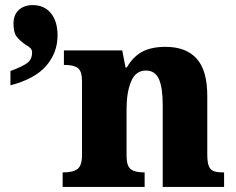

<svg xmlns="http://www.w3.org/2000/svg" viewBox="-20 -734 925 754"><path d="M226 -57H229Q267 -57 284.5 -70.5Q302 -84 302 -125V-415Q302 -454 286 -466.5Q270 -479 234 -479H231V-536H460L473 -469H478Q502 -511 538 -530.5Q574 -550 630 -550Q711 -550 752.5 -503.5Q794 -457 794 -358V-128Q794 -97 800 -82Q806 -67 819 -62Q832 -57 856 -57H860V0H619V-322Q619 -390 604 -423.5Q589 -457 553 -457Q513 -457 495 -414.5Q477 -372 477 -305V-122Q477 -83 493 -70Q509 -57 545 -57H548V0H226ZM21 -455Q69 -473 87.5 -487Q106 -501 106 -528Q106 -538 100 -544.5Q94 -551 81 -558Q58 -574 45.5 -590Q33 -606 33 -641Q33 -676 54 -695Q75 -714 108 -714Q154 -714 180 -682Q206 -650 206 -595Q206 -527 161.5 -475.5Q117 -424 21 -399Z"/></svg>

Font: Noto Serif ExtraBold
Style: Regular
Weight: 800
Designer: Monotype Design Team
Foundry: Monotype Imaging Inc.
Version: Version 1.001